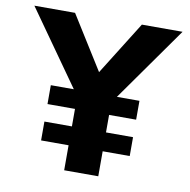

<svg xmlns="http://www.w3.org/2000/svg" viewBox="-77 -756 822 832"><g transform="rotate(10 334.0 -340.0)"><path d="M259 -325 8 -680H187L334 -445L481 -680H660L409 -325V0H259ZM138 -353H528V-270H138ZM138 -193H528V-110H138Z"/></g></svg>

Font: Teachers[wght]
Style: Regular
Weight: 400
Designer: Alfredo Marco Pradil & Chank Diesel
Version: Version 1.000;Glyphs 3.1.2 (3151)